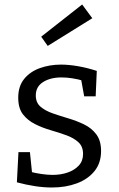

<svg xmlns="http://www.w3.org/2000/svg" viewBox="-20 -824 530 853"><path d="M139 -400Q139 -368 160 -350Q181 -332 214 -320.5Q247 -309 284 -298Q321 -287 354 -271Q387 -255 408 -227Q429 -199 429 -153Q429 -100 400 -64Q371 -28 321.5 -9.5Q272 9 211 9Q174 9 135 3Q96 -3 55 -14L62 -148H113L123 -50L114 -61Q137 -55 164 -51Q191 -47 214 -47Q250 -47 280.5 -57.5Q311 -68 330 -88.5Q349 -109 349 -140Q349 -173 328.5 -192Q308 -211 275 -223Q242 -235 205.5 -245.5Q169 -256 136 -272.5Q103 -289 82 -316Q61 -343 61 -390Q61 -441 87.5 -473.5Q114 -506 157.5 -521.5Q201 -537 251 -537Q285 -537 326 -530Q367 -523 410 -509L405 -396H354L339 -479L351 -465Q299 -480 253 -480Q204 -480 171.5 -459.5Q139 -439 139 -400ZM192 -620 163 -661 345 -804 390 -743Z"/></svg>

Font: Bitter Thin
Style: Regular
Weight: 400
Version: Version 3.021